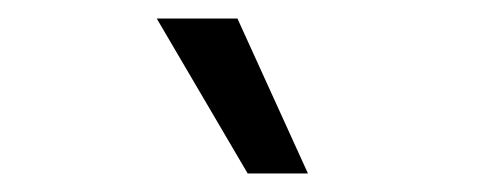

<svg xmlns="http://www.w3.org/2000/svg" viewBox="-20 -770 540 207"><path d="M236 -750 312 -583H247L149 -750Z"/></svg>

Font: Prodigy Sans
Style: Regular
Weight: 400
Designer: Wei Huang
Foundry: Wei Huang
Version: Version 1.003; ttfautohint (v1.8.3)